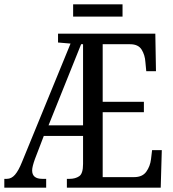

<svg xmlns="http://www.w3.org/2000/svg" viewBox="-21 -870 801 890"><path d="M-1 0V-41H11Q32 -41 48.5 -60Q65 -79 81 -119L306 -668L248 -673V-714H699L702 -540H657L653 -582Q651 -615 635.5 -640Q620 -665 582 -665H455V-398H646V-350H455V-49H601Q639 -49 657 -74Q675 -99 679 -132L684 -174H729L724 0H289V-41H302Q328 -41 346 -53Q364 -65 364 -110V-240H182L141 -133Q128 -97 128 -80Q128 -41 175 -41H193V0ZM204 -289H364V-665H355ZM318 -793V-850H547V-793Z"/></svg>

Font: Noto Serif ExtraCondensed
Style: Regular
Weight: 400
Width: 2
Designer: Monotype Design Team
Foundry: Monotype Imaging Inc.
Version: Version 2.015